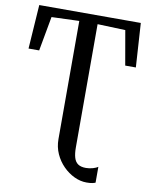

<svg xmlns="http://www.w3.org/2000/svg" viewBox="-104 -819 903 1147"><g transform="rotate(10 347.0 -245.5)"><path d="M501 252Q463.5 252 426.5 234.5Q389.5 217 359 186.2Q328.5 155.5 310 114.5Q291.5 73.5 291.5 25.5V-691L124 -685L86 -476H21.5L39.5 -743H655.5L672.5 -476H608L571.5 -685L402.5 -691V57Q402.5 94 409.8 118.5Q417 143 434.5 155Q452 167 482.5 167Q504 167 525 160.8Q546 154.5 555 147.5V243.5Q548.5 246.5 536 249.2Q523.5 252 501 252Z"/></g></svg>

Font: Merriweather 24pt
Style: Regular
Weight: 400
Designer: Eben Sorkin
Foundry: Eben Sorkin
Version: Version 2.100